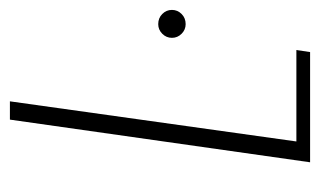

<svg xmlns="http://www.w3.org/2000/svg" viewBox="-146 -484 631 378"><g transform="rotate(-90 169.0 -295.5)"><path d="M38 0 122 -591H158L79 -27H259L255 0ZM310 -245Q299 -245 291 -253Q283 -261 283 -272Q283 -283 291 -291Q299 -299 310 -299Q322 -299 330 -291Q338 -283 338 -272Q338 -261 330 -253Q322 -245 310 -245Z"/></g></svg>

Font: Alumni Sans ExtraLight
Style: Italic
Weight: 250
Italic angle: -8°
Version: Version 1.016